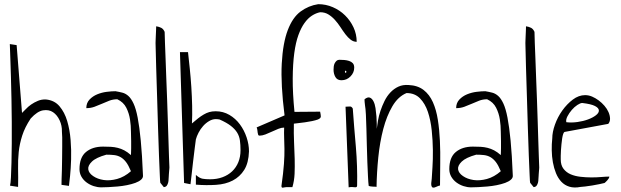

<svg xmlns="http://www.w3.org/2000/svg" viewBox="-20 -883 2933 907"><path d="M58.6 -669.9 84 -349.6Q90.8 -355.5 101.6 -367.2Q112.3 -378.9 127 -389.2Q141.6 -399.4 159.2 -406.7Q176.8 -414.1 197.3 -413.1Q237.3 -409.2 261.2 -380.9Q285.2 -352.5 297.4 -311.5Q309.6 -270.5 313.5 -222.2Q317.4 -173.8 315.9 -129.9Q314.5 -85.9 311 -51.8Q307.6 -17.6 305.7 -4.9L270.5 -9.8Q270.5 -18.6 271 -37.6Q271.5 -56.6 272.5 -82.5Q273.4 -108.4 273.4 -136.7Q273.4 -165 273.9 -189.9Q274.4 -214.8 273.9 -234.4Q273.4 -253.9 272.5 -261.7Q273.4 -289.1 261.7 -314.5Q250 -339.8 230.5 -353Q210.9 -366.2 183.6 -361.8Q156.2 -357.4 125 -323.2Q97.7 -282.2 85 -242.7Q72.3 -203.1 68.4 -164.6Q64.5 -126 65.4 -85.4Q66.4 -44.9 65.4 0L27.3 -5.9Q30.3 -16.6 31.7 -45.4Q33.2 -74.2 34.2 -114.7Q35.2 -155.3 35.6 -205.1Q36.1 -254.9 35.6 -308.1Q35.2 -361.3 34.2 -415Q33.2 -468.8 31.7 -517.6Q30.3 -566.4 28.8 -607.4Q27.3 -648.4 26.4 -674.8Z M355.5 -84Q355.5 -139.6 386.2 -165Q417 -190.4 466.8 -190.4Q486.3 -190.4 503.4 -189.5Q520.5 -188.5 536.1 -184.6Q551.8 -180.7 566.9 -172.9Q582 -165 598.6 -150.4Q598.6 -153.3 599.1 -162.6Q599.6 -171.9 599.6 -182.6Q599.6 -193.4 599.6 -202.6Q599.6 -211.9 599.6 -215.8Q598.6 -233.4 598.6 -261.2Q598.6 -289.1 594.2 -318.4Q589.8 -347.7 576.7 -374Q563.5 -400.4 534.2 -414.1Q513.7 -414.1 496.1 -407.2Q478.5 -400.4 460.9 -392.6Q443.4 -384.8 425.8 -378.4Q408.2 -372.1 387.7 -372.1Q387.7 -396.5 402.8 -412.6Q418 -428.7 439.5 -437.5Q460.9 -446.3 484.4 -449.2Q507.8 -452.1 525.4 -452.1Q543 -449.2 558.1 -445.3Q573.2 -441.4 586.4 -429.7Q599.6 -418 610.8 -394Q622.1 -370.1 630.4 -327.1Q638.7 -284.2 645 -218.3Q651.4 -152.3 655.3 -56.6Q657.2 -43.9 647 -34.7Q636.7 -25.4 619.1 -19Q601.6 -12.7 579.6 -8.3Q557.6 -3.9 535.2 -2Q512.7 0 492.2 1Q471.7 2 458 2Q440.4 2 422.4 -3.9Q404.3 -9.8 389.2 -21Q374 -32.2 364.7 -48.3Q355.5 -64.5 355.5 -84ZM482.4 -152.3Q433.6 -138.7 414.1 -119.6Q394.5 -100.6 397 -83Q399.4 -65.4 419.9 -51.3Q440.4 -37.1 469.7 -32.7Q499 -28.3 533.2 -37.6Q567.4 -46.9 598.6 -74.2Q586.9 -102.5 575.2 -117.7Q563.5 -132.8 549.8 -140.6Q536.1 -148.4 519.5 -150.4Q502.9 -152.3 482.4 -152.3Z M717.8 -758.8Q731.4 -756.8 741.7 -751.5Q752 -746.1 757.8 -732.4Q757.8 -713.9 759.3 -681.2Q760.7 -648.4 762.2 -605.5Q763.7 -562.5 765.6 -512.7Q767.6 -462.9 769.5 -412.1Q771.5 -361.3 772.9 -311.5Q774.4 -261.7 775.9 -218.8Q777.3 -175.8 778.3 -142.6Q779.3 -109.4 780.3 -91.8Q780.3 -89.8 779.8 -85Q779.3 -80.1 778.8 -73.2Q778.3 -66.4 777.8 -60.1Q777.3 -53.7 777.3 -50.8Q776.4 -44.9 776.4 -36.6Q776.4 -28.3 774.4 -20.5Q772.5 -12.7 768.1 -6.3Q763.7 0 753.9 1L737.3 -19.5Q736.3 -20.5 734.9 -56.2Q733.4 -91.8 731 -148.9Q728.5 -206.1 726.6 -277.8Q724.6 -349.6 722.2 -422.9Q719.7 -496.1 717.8 -563.5Q715.8 -630.9 714.8 -679.7Q714.8 -683.6 715.3 -695.3Q715.8 -707 716.3 -719.2Q716.8 -731.4 717.3 -742.7Q717.8 -753.9 717.8 -758.8Z M868.2 -636.7Q872.1 -601.6 876.5 -559.1Q880.9 -516.6 883.8 -472.2Q886.7 -427.7 887.7 -383.3Q888.7 -338.9 886.7 -299.8Q902.3 -313.5 915.5 -323.7Q928.7 -334 941.9 -341.8Q955.1 -349.6 968.3 -353.5Q981.4 -357.4 999 -357.4Q1034.2 -357.4 1063.5 -340.3Q1092.8 -323.2 1113.3 -295.4Q1133.8 -267.6 1145 -233.9Q1156.2 -200.2 1156.2 -168Q1154.3 -113.3 1133.8 -80.6Q1113.3 -47.9 1079.6 -30.3Q1045.9 -12.7 1000.5 -9.8Q955.1 -6.8 905.3 -10.7V-56.6Q922.9 -41 937.5 -38.6Q952.1 -36.1 972.7 -36.1Q1004.9 -36.1 1031.2 -45.9Q1057.6 -55.7 1076.7 -73.7Q1095.7 -91.8 1106 -117.2Q1116.2 -142.6 1116.2 -172.9Q1116.2 -199.2 1113.3 -219.7Q1110.4 -240.2 1100.1 -256.8Q1089.8 -273.4 1070.3 -288.6Q1050.8 -303.7 1017.6 -318.4Q1015.6 -319.3 1008.8 -319.8Q1002 -320.3 999 -320.3Q983.4 -320.3 967.8 -311Q952.1 -301.8 939.5 -287.6Q926.8 -273.4 918 -256.3Q909.2 -239.3 905.3 -224.6Q903.3 -212.9 899.9 -183.1Q896.5 -153.3 892.1 -119.1Q887.7 -85 884.8 -54.7Q881.8 -24.4 879.9 -12.7L849.6 -18.6L830.1 -636.7Z M1309.6 -4.9Q1318.4 -67.4 1321.3 -108.4Q1324.2 -149.4 1323.7 -179.2Q1323.2 -209 1322.3 -231.9Q1321.3 -254.9 1322.3 -280.3Q1309.6 -280.3 1294.9 -274.4Q1280.3 -268.6 1264.6 -261.2Q1249 -253.9 1233.9 -248Q1218.8 -242.2 1206.1 -242.2Q1201.2 -242.2 1199.7 -246.1Q1198.2 -250 1197.3 -255.9Q1196.3 -261.7 1195.8 -268.1Q1195.3 -274.4 1192.4 -281.2L1324.2 -337.9Q1305.7 -484.4 1311 -582.5Q1316.4 -680.7 1339.4 -740.7Q1362.3 -800.8 1399.9 -828.6Q1437.5 -856.4 1483.4 -863.3Q1519.5 -863.3 1552.2 -849.1Q1585 -835 1609.9 -810.5Q1634.8 -786.1 1649.9 -753.9Q1665 -721.7 1665 -685.5Q1649.4 -685.5 1636.2 -695.8Q1623 -706.1 1611.3 -721.7Q1599.6 -737.3 1587.9 -755.4Q1576.2 -773.4 1562 -789.1Q1547.9 -804.7 1531.2 -814.9Q1514.6 -825.2 1492.2 -825.2Q1472.7 -821.3 1453.6 -809.1Q1434.6 -796.9 1418.5 -774.4Q1402.3 -752 1389.6 -717.3Q1377 -682.6 1370.1 -631.8Q1363.3 -581.1 1362.8 -512.2Q1362.3 -443.4 1371.1 -354.5L1492.2 -355.5Q1495.1 -342.8 1495.6 -333.5Q1496.1 -324.2 1481.4 -318.4Q1470.7 -314.5 1454.1 -311Q1437.5 -307.6 1420.4 -305.2Q1403.3 -302.7 1388.7 -301.3Q1374 -299.8 1368.2 -298.8Q1367.2 -252.9 1369.1 -211.4Q1371.1 -169.9 1372.1 -132.3Q1373 -94.7 1371.6 -62Q1370.1 -29.3 1361.3 1Q1360.4 1 1356 1Q1351.6 1 1346.7 1Q1341.8 1 1337.4 1Q1333 1 1333 1Q1329.1 1 1324.7 2Q1320.3 2.9 1316.9 3.4Q1313.5 3.9 1311.5 2.4Q1309.6 1 1309.6 -4.9Z M1612.3 -378.9Q1624 -378.9 1632.3 -379.9Q1640.6 -380.9 1646.5 -370.1Q1649.4 -326.2 1653.3 -280.8Q1657.2 -235.4 1661.1 -189.5Q1665 -143.6 1666.5 -97.2Q1668 -50.8 1667 -6.8Q1667 -1 1664.1 0.5Q1661.1 2 1655.8 1.5Q1650.4 1 1643.1 0.5Q1635.7 0 1627 2ZM1555.7 -553.7Q1555.7 -560.5 1556.6 -568.8Q1557.6 -577.1 1561 -584Q1564.5 -590.8 1569.8 -595.7Q1575.2 -600.6 1583 -600.6Q1594.7 -600.6 1606.4 -599.6Q1618.2 -598.6 1628.9 -595.2Q1639.6 -591.8 1646.5 -584.5Q1653.3 -577.1 1653.3 -563.5Q1653.3 -540 1635.7 -522Q1618.2 -503.9 1592.8 -503.9Q1573.2 -503.9 1564.5 -519Q1555.7 -534.2 1555.7 -553.7ZM1612.3 -548.8Q1609.4 -548.8 1609.4 -543.9Q1609.4 -539.1 1612.3 -539.1Q1616.2 -539.1 1616.2 -543.9Q1616.2 -548.8 1612.3 -548.8Z M1721.7 -4.9Q1719.7 -20.5 1718.3 -50.3Q1716.8 -80.1 1715.3 -117.7Q1713.9 -155.3 1712.9 -196.3Q1711.9 -237.3 1710.9 -274.4Q1710 -311.5 1708.5 -341.3Q1707 -371.1 1704.1 -386.7Q1704.1 -387.7 1703.6 -391.6Q1703.1 -395.5 1702.6 -400.4Q1702.1 -405.3 1702.1 -408.7Q1702.1 -412.1 1702.1 -414.1Q1716.8 -425.8 1727.1 -421.9Q1737.3 -418 1744.1 -404.8Q1751 -391.6 1753.9 -372.1Q1756.8 -352.5 1758.3 -333Q1759.8 -313.5 1759.8 -297.4Q1759.8 -281.2 1759.8 -274.4Q1761.7 -291 1765.6 -313.5Q1769.5 -335.9 1777.3 -359.4Q1785.2 -382.8 1796.4 -405.8Q1807.6 -428.7 1824.2 -446.3Q1840.8 -463.9 1861.8 -473.6Q1882.8 -483.4 1910.2 -481.4Q1953.1 -479.5 1981 -458Q2008.8 -436.5 2024.9 -400.4Q2041 -364.3 2048.3 -317.4Q2055.7 -270.5 2058.1 -217.8Q2060.5 -165 2059.6 -110.8Q2058.6 -56.6 2058.6 -6.8Q2049.8 -4.9 2041 -0.5Q2032.2 3.9 2026.4 3.4Q2020.5 2.9 2018.1 -5.4Q2015.6 -13.7 2019.5 -38.1Q2020.5 -55.7 2022.9 -92.3Q2025.4 -128.9 2024.9 -173.8Q2024.4 -218.8 2019.5 -266.6Q2014.6 -314.5 2001.5 -354Q1988.3 -393.6 1963.9 -418.5Q1939.5 -443.4 1900.4 -443.4Q1860.4 -426.8 1833.5 -380.9Q1806.6 -335 1790.5 -273.4Q1774.4 -211.9 1767.1 -140.1Q1759.8 -68.4 1758.8 0Q1756.8 -1 1751.5 -1Q1746.1 -1 1739.7 -1.5Q1733.4 -2 1728 -2.9Q1722.7 -3.9 1721.7 -4.9Z M2102.5 -84Q2102.5 -139.6 2133.3 -165Q2164.1 -190.4 2213.9 -190.4Q2233.4 -190.4 2250.5 -189.5Q2267.6 -188.5 2283.2 -184.6Q2298.8 -180.7 2314 -172.9Q2329.1 -165 2345.7 -150.4Q2345.7 -153.3 2346.2 -162.6Q2346.7 -171.9 2346.7 -182.6Q2346.7 -193.4 2346.7 -202.6Q2346.7 -211.9 2346.7 -215.8Q2345.7 -233.4 2345.7 -261.2Q2345.7 -289.1 2341.3 -318.4Q2336.9 -347.7 2323.7 -374Q2310.5 -400.4 2281.2 -414.1Q2260.7 -414.1 2243.2 -407.2Q2225.6 -400.4 2208 -392.6Q2190.4 -384.8 2172.9 -378.4Q2155.3 -372.1 2134.8 -372.1Q2134.8 -396.5 2149.9 -412.6Q2165 -428.7 2186.5 -437.5Q2208 -446.3 2231.4 -449.2Q2254.9 -452.1 2272.5 -452.1Q2290 -449.2 2305.2 -445.3Q2320.3 -441.4 2333.5 -429.7Q2346.7 -418 2357.9 -394Q2369.1 -370.1 2377.4 -327.1Q2385.7 -284.2 2392.1 -218.3Q2398.4 -152.3 2402.3 -56.6Q2404.3 -43.9 2394 -34.7Q2383.8 -25.4 2366.2 -19Q2348.6 -12.7 2326.7 -8.3Q2304.7 -3.9 2282.2 -2Q2259.8 0 2239.3 1Q2218.8 2 2205.1 2Q2187.5 2 2169.4 -3.9Q2151.4 -9.8 2136.2 -21Q2121.1 -32.2 2111.8 -48.3Q2102.5 -64.5 2102.5 -84ZM2229.5 -152.3Q2180.7 -138.7 2161.1 -119.6Q2141.6 -100.6 2144 -83Q2146.5 -65.4 2167 -51.3Q2187.5 -37.1 2216.8 -32.7Q2246.1 -28.3 2280.3 -37.6Q2314.5 -46.9 2345.7 -74.2Q2334 -102.5 2322.3 -117.7Q2310.5 -132.8 2296.9 -140.6Q2283.2 -148.4 2266.6 -150.4Q2250 -152.3 2229.5 -152.3Z M2464.8 -758.8Q2478.5 -756.8 2488.8 -751.5Q2499 -746.1 2504.9 -732.4Q2504.9 -713.9 2506.3 -681.2Q2507.8 -648.4 2509.3 -605.5Q2510.7 -562.5 2512.7 -512.7Q2514.6 -462.9 2516.6 -412.1Q2518.6 -361.3 2520 -311.5Q2521.5 -261.7 2522.9 -218.8Q2524.4 -175.8 2525.4 -142.6Q2526.4 -109.4 2527.3 -91.8Q2527.3 -89.8 2526.9 -85Q2526.4 -80.1 2525.9 -73.2Q2525.4 -66.4 2524.9 -60.1Q2524.4 -53.7 2524.4 -50.8Q2523.4 -44.9 2523.4 -36.6Q2523.4 -28.3 2521.5 -20.5Q2519.5 -12.7 2515.1 -6.3Q2510.7 0 2501 1L2484.4 -19.5Q2483.4 -20.5 2481.9 -56.2Q2480.5 -91.8 2478 -148.9Q2475.6 -206.1 2473.6 -277.8Q2471.7 -349.6 2469.2 -422.9Q2466.8 -496.1 2464.8 -563.5Q2462.9 -630.9 2461.9 -679.7Q2461.9 -683.6 2462.4 -695.3Q2462.9 -707 2463.4 -719.2Q2463.9 -731.4 2464.4 -742.7Q2464.8 -753.9 2464.8 -758.8Z M2588.9 -229.5Q2588.9 -258.8 2601.6 -294.4Q2614.3 -330.1 2636.2 -360.8Q2658.2 -391.6 2686 -412.6Q2713.9 -433.6 2744.1 -433.6Q2760.7 -433.6 2776.9 -426.8Q2793 -419.9 2808.1 -408.7Q2823.2 -397.5 2835.4 -383.3Q2847.7 -369.1 2854.5 -353.5Q2861.3 -337.9 2861.8 -323.2Q2862.3 -308.6 2853.5 -297.9L2647.5 -259.8Q2643.6 -258.8 2640.6 -250.5Q2637.7 -242.2 2635.7 -229.5Q2633.8 -216.8 2632.3 -201.7Q2630.9 -186.5 2629.9 -172.4Q2628.9 -158.2 2628.9 -147Q2628.9 -135.7 2628.9 -129.9Q2628.9 -102.5 2642.1 -85.4Q2655.3 -68.4 2675.8 -59.6Q2696.3 -50.8 2722.2 -47.9Q2748 -44.9 2773.4 -44.9Q2798.8 -44.9 2821.3 -46.9Q2843.8 -48.8 2858.4 -48.8Q2858.4 -44.9 2855.5 -40Q2852.5 -35.2 2848.6 -30.8Q2844.7 -26.4 2840.8 -22.9Q2836.9 -19.5 2835.9 -18.6Q2828.1 -16.6 2812 -13.2Q2795.9 -9.8 2777.8 -6.8Q2759.8 -3.9 2744.1 -2Q2728.5 0 2722.7 0Q2692.4 5.9 2669.9 -1Q2647.5 -7.8 2631.8 -24.4Q2616.2 -41 2606.4 -64.9Q2596.7 -88.9 2591.8 -116.2Q2586.9 -143.6 2586.4 -172.9Q2585.9 -202.1 2588.9 -229.5ZM2730.5 -396.5Q2721.7 -396.5 2707.5 -387.2Q2693.4 -377.9 2681.2 -363.8Q2668.9 -349.6 2660.6 -333.5Q2652.3 -317.4 2655.3 -305.7Q2680.7 -302.7 2708 -306.6Q2735.4 -310.5 2757.8 -318.8Q2780.3 -327.1 2794.9 -338.4Q2809.6 -349.6 2809.1 -361.3Q2808.6 -373 2790.5 -382.3Q2772.5 -391.6 2730.5 -396.5Z"/></svg>

Font: Annie Use Your Telescope
Style: Regular
Weight: 400
Designer: Kimberly Geswein
Foundry: Kimberly Geswein
Version: Version 1.002 2001